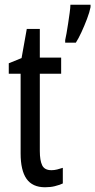

<svg xmlns="http://www.w3.org/2000/svg" viewBox="-20 -846 402 810"><path d="M197 -128Q209 -128 221 -131Q233 -134 245 -138V-72Q229 -65 211 -60.5Q193 -56 170 -56Q117 -56 92 -91.5Q67 -127 67 -199V-535H17V-579L71 -601L93 -724H148V-603H238V-535H148V-209Q148 -169 158 -148.5Q168 -128 197 -128ZM362 -816Q358 -795 347 -766Q336 -737 323.5 -710Q311 -683 300 -666H255V-677Q257 -685 260.5 -704.5Q264 -724 267.5 -747.5Q271 -771 274 -792.5Q277 -814 277 -826H362Z"/></svg>

Font: Noto Sans Malayalam UI ExtraCondensed
Style: Regular
Weight: 400
Width: 2
Designer: Jelle Bosma - Monotype Design Team
Foundry: Monotype Imaging Inc.
Version: Version 2.104; ttfautohint (v1.8.4.7-5d5b)